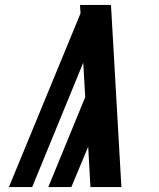

<svg xmlns="http://www.w3.org/2000/svg" viewBox="-20 -755 640 775"><path d="M16 0 305 -701 303 -735Q334 -735 365.5 -735Q397 -735 428 -735L470 0H345L336 -163L268 0H175L324 -363L316 -502L110 0Z"/></svg>

Font: Iosevka Curly XBdExObl
Style: Regular
Weight: 800
Width: 7
Italic angle: -9°
Monospace: yes
Designer: Belleve Invis
Foundry: Belleve Invis
Version: Version 11.1.0; ttfautohint (v1.8.3)